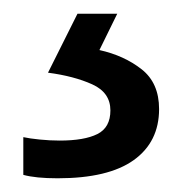

<svg xmlns="http://www.w3.org/2000/svg" viewBox="-20 -20 265 280"><path d="M212 139Q212 187 175 213.5Q138 240 64 240Q32 240 14 235V180Q23 182 38 183.5Q53 185 67 185Q103 185 122 175.5Q141 166 141 141Q141 115 114.5 103Q88 91 50 86L93 0H151L125 53Q161 61 186.5 81Q212 101 212 139Z"/></svg>

Font: Noto Sans Tirhuta
Style: Regular
Weight: 400
Designer: Monotype Design Team
Foundry: Monotype Imaging Inc.
Version: Version 2.003; ttfautohint (v1.8.4.7-5d5b)